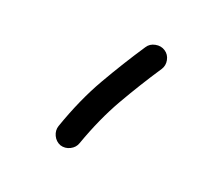

<svg xmlns="http://www.w3.org/2000/svg" viewBox="-45 -800 351 306"><g transform="rotate(15 130.0 -647.0)"><path d="M195.3 -740.2Q202.1 -734.9 203.1 -725.8Q204.1 -716.8 198.7 -710Q171.4 -675.8 147.5 -641.4Q123.5 -606.9 103 -562Q99.6 -554.2 91.1 -550.8Q82.5 -547.4 74.2 -550.8Q66.4 -554.7 63.2 -563.2Q60.1 -571.8 63.5 -579.6Q85.4 -628.4 111.3 -665.5Q137.2 -702.6 164.6 -736.8Q169.9 -743.7 179.2 -744.6Q188.5 -745.6 195.3 -740.2Z"/></g></svg>

Font: Mikhak Regular
Style: Regular
Weight: 400
Designer: Amin Abedi
Version: Version 3.3